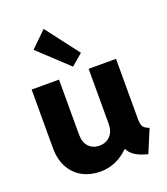

<svg xmlns="http://www.w3.org/2000/svg" viewBox="-147 -908 884 1017"><g transform="rotate(-20 295.0 -399.5)"><path d="M48.8 -195.3V-525.4H203.1V-215.8Q203.1 -171.4 226.1 -147.2Q249 -123 285.2 -123Q323.2 -123 346.9 -148.2Q370.6 -173.3 370.1 -215.8V-525.4H524.4V-183.6Q524.9 -164.6 528.3 -153.3Q531.7 -142.1 540.5 -134.8Q549.3 -127.4 566.4 -121.1L512.7 7.8Q468.8 -3.4 442.9 -19.8Q417 -36.1 406.7 -59.6H402.3Q370.1 -27.3 330.3 -9.8Q290.5 7.8 244.1 7.8Q189 7.8 144.5 -15.6Q100.1 -39.1 74.5 -85Q48.8 -130.9 48.8 -195.3ZM130.4 -719.7 218.3 -805.7 360.8 -619.1 296.4 -564.5Z"/></g></svg>

Font: Reddit Sans Vanilla ExtraBold
Style: Regular
Weight: 800
Designer: Stephen Hutchings
Foundry: Reddit
Version: Version 1.013